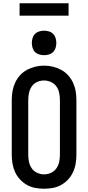

<svg xmlns="http://www.w3.org/2000/svg" viewBox="-20 -1148 540 1176"><path d="M250 8Q223 8 196 3Q169 -2 145 -15.5Q121 -29 102.5 -49Q84 -69 72.5 -94Q61 -119 56.5 -146Q52 -173 52 -200V-535Q52 -562 56.5 -589Q61 -616 72.5 -641Q84 -666 102.5 -686.5Q121 -707 145 -720Q169 -733 196 -739.5Q223 -746 250 -746Q277 -746 304 -739.5Q331 -733 355 -720Q379 -707 397.5 -686.5Q416 -666 427.5 -641Q439 -616 443.5 -589Q448 -562 448 -535V-200Q448 -173 443.5 -146Q439 -119 427.5 -94Q416 -69 397.5 -49Q379 -29 355 -15.5Q331 -2 304 3Q277 8 250 8ZM250 -80Q272 -80 292.5 -89.5Q313 -99 325.5 -117Q338 -135 342.5 -156.5Q347 -178 347 -200V-535Q347 -557 342.5 -579Q338 -601 325 -619Q312 -637 291.5 -646Q271 -655 249 -655Q227 -655 206.5 -645.5Q186 -636 174 -618Q162 -600 157.5 -578.5Q153 -557 153 -535V-200Q153 -178 157.5 -156.5Q162 -135 174.5 -117Q187 -99 207.5 -89.5Q228 -80 250 -80ZM250 -810Q235 -810 220 -814.5Q205 -819 194.5 -829.5Q184 -840 179.5 -855Q175 -870 175 -885Q175 -900 179.5 -915Q184 -930 194.5 -940.5Q205 -951 220 -955.5Q235 -960 250 -960Q265 -960 280 -955.5Q295 -951 305.5 -940.5Q316 -930 320.5 -915Q325 -900 325 -885Q325 -870 320.5 -855Q316 -840 305.5 -829.5Q295 -819 280 -814.5Q265 -810 250 -810ZM100 -1052V-1128H400V-1052Z"/></svg>

Font: Zed Mono Semibold
Style: Regular
Weight: 600
Monospace: yes
Designer: Belleve Invis
Foundry: Belleve Invis
Version: Version 1.0.0; ttfautohint (v1.8.4)